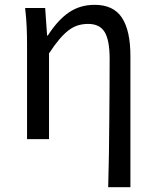

<svg xmlns="http://www.w3.org/2000/svg" viewBox="-20 -576 644 795"><path d="M428 199Q430 133 431 63.5Q432 -6 432.5 -74Q433 -142 433.5 -207.5Q434 -273 434 -332Q434 -409 413.5 -443Q393 -477 345 -477Q323 -477 303 -471Q283 -465 264 -450.5Q245 -436 225.5 -413Q206 -390 183 -355V0H92V-394Q92 -427 90.5 -463.5Q89 -500 84 -543H167L175 -429H178Q220 -494 266 -525Q312 -556 372 -556Q450 -556 485 -502.5Q520 -449 520 -344V199Z"/></svg>

Font: Kinto Sans
Style: Regular
Weight: 400
Designer: Authors: Ryoko NISHIZUKA  (kana & ideographs); Paul D. Hunt (Latin, Greek & Cyrillic); Wenlong ZHANG  (bopomofo); Sandol
Foundry: Adobe Systems Incorporated, ookami Inc.
Version: Version 0.001